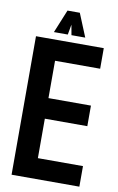

<svg xmlns="http://www.w3.org/2000/svg" viewBox="-94 -901 583 952"><g transform="rotate(10 197.5 -425.0)"><path d="M376 0H34.7V-697.3H376V-593.8H148.9V-405.8H362.8V-302.2H148.9V-103.5H376ZM188.5 -732.9H118.7L166.5 -849.6H228.5L276.4 -732.9H207L197.8 -784.2Z"/></g></svg>

Font: Agdasima
Style: Bold
Weight: 700
Width: 3
Designer: The DocRepair Project, Patric King
Foundry: Google
Version: Version 2.002